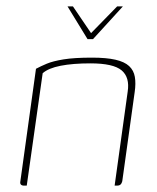

<svg xmlns="http://www.w3.org/2000/svg" viewBox="-20 -583 494 603"><path d="M192 -563H209L266 -479L348 -563H366L272 -460H255ZM56 0Q41 0 44 -14L93 -367Q108 -375 127 -383Q146 -391 179.5 -396.5Q213 -402 269 -402Q314 -402 342.5 -395.5Q371 -389 385.5 -375.5Q400 -362 403.5 -341.5Q407 -321 403 -294L364 -14Q363 -10 361 -6.5Q359 -3 355.5 -1.5Q352 0 347 0H340L381 -295Q388 -340 362 -362Q336 -384 264 -384Q209 -384 170.5 -376.5Q132 -369 114 -353L64 0Z"/></svg>

Font: Genos Thin Thin
Style: Italic
Weight: 250
Italic angle: -8°
Version: Version 1.010